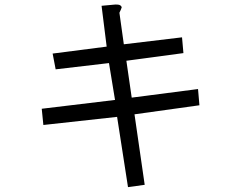

<svg xmlns="http://www.w3.org/2000/svg" viewBox="-20 -744 1040 828"><path d="M834 -360 840 -290 560 -251 604 53 532 63 485 -240 167 -205 160 -275 476 -313 450 -472 220 -445 207 -513 440 -543 418 -719 472 -724Q477 -725 489 -724Q501 -723 505 -713Q503 -705 495 -689L514 -553L765 -583L771 -515L525 -482L548 -323Z"/></svg>

Font: D2Coding ligature
Style: Regular
Weight: 400
Monospace: yes
Designer: Yong-Rak Park; Jeong-Hwan Yoon; Sang-Min Lee;
Foundry: NHN Corporation
Version: Version 1.3.2; Build 20180524